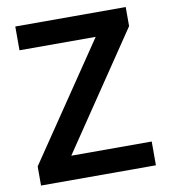

<svg xmlns="http://www.w3.org/2000/svg" viewBox="-81 -783 747 851"><g transform="rotate(-10 293.0 -357.0)"><path d="M552 0V-107H190L542 -628V-714H45V-607H388L35 -86V0Z"/></g></svg>

Font: Noto Sans Syriac SemiBold
Style: Regular
Weight: 600
Designer: Patrick Giasson and the Monotype Design Team
Foundry: Monotype Imaging Inc.
Version: Version 3.000